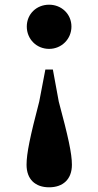

<svg xmlns="http://www.w3.org/2000/svg" viewBox="-20 -576 418 817"><path d="M189 -556C135 -556 94 -516 94 -463C94 -410 135 -368 189 -368C242 -368 284 -410 284 -463C284 -516 242 -556 189 -556ZM189 221C248 221 286 187 286 125C286 77 270 5 230 -144L205 -280H173L147 -144C108 5 93 77 93 125C93 187 130 221 189 221Z"/></svg>

Font: Noto Serif CJK JP Black
Style: Regular
Weight: 900
Designer: Ryoko NISHIZUKA 西塚涼子 (kana & ideographs); Frank Grießhammer (Latin, Greek & Cyrillic); Wenlong ZHANG 张文龙 (bopomofo); San
Foundry: Adobe Systems Incorporated
Version: Version 1.001;PS 1.001;hotconv 16.6.54;makeotf.lib2.5.65590